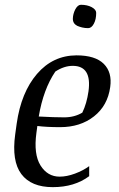

<svg xmlns="http://www.w3.org/2000/svg" viewBox="-20 -772 498 803"><path d="M142.1 -284.7Q206.1 -281.2 248.5 -281.2Q291 -281.2 324.2 -300.8Q342.8 -338.9 350.1 -390.1Q364.7 -496.6 284.2 -496.6Q248 -496.6 211.4 -472.7Q161.1 -398.4 142.1 -284.7ZM299.8 -540.5Q378.4 -540.5 414.1 -504.9Q449.7 -469.2 440.9 -407.7Q430.2 -330.1 373 -285.2Q315.9 -240.2 231.4 -240.2Q175.3 -240.2 136.2 -245.1L132.3 -216.3Q120.1 -127 149.4 -80.1Q178.7 -33.2 229.5 -33.2Q259.3 -33.2 293.5 -45.9Q327.6 -58.6 353 -77.1V-35.2Q291.5 10.7 200.7 10.7Q110.4 10.7 69.3 -43.9Q28.3 -98.6 43.5 -209.5L49.8 -254.9Q68.4 -385.7 134.8 -462.9Q201.2 -540 299.8 -540.5ZM294.9 -732.9Q305.2 -752 318.4 -752Q344.7 -752 363.3 -742.2Q382.3 -731.9 382.3 -718.3Q382.3 -690.9 372.6 -672.9Q362.8 -654.3 348.6 -654.3Q335 -654.3 323.2 -657.2Q311.5 -660.2 302.7 -664.1Q284.2 -673.8 284.7 -694.3Q285.2 -713.9 294.9 -732.9Z"/></svg>

Font: NoticiaText-Italic
Style: Italic
Weight: 400
Italic angle: -8°
Designer: JM Sole
Foundry: JM Sole
Version: Version 1.003